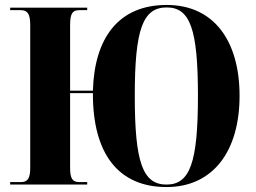

<svg xmlns="http://www.w3.org/2000/svg" viewBox="-20 -745 1035 775"><path d="M652 10C841 10 947 -136 947 -358C947 -582 842 -725 653 -725C457 -725 361 -590 355 -379H263V-644C263 -691 273 -704 300 -704H332V-714H21V-704H63C90 -704 102 -691 102 -644V-67C102 -24 91 -10 64 -10H21V0H332V-10H300C273 -10 263 -24 263 -67V-369H355C354 -123 459 10 652 10ZM652 0C556 0 524 -90 524 -358C524 -626 556 -715 653 -715C748 -715 779 -626 779 -358C779 -89 747 0 652 0Z"/></svg>

Font: Noto Serif Display Condensed ExtraBold
Style: Regular
Weight: 800
Width: 3
Designer: Monotype Design Team
Foundry: Monotype Imaging Inc.
Version: Version 2.009